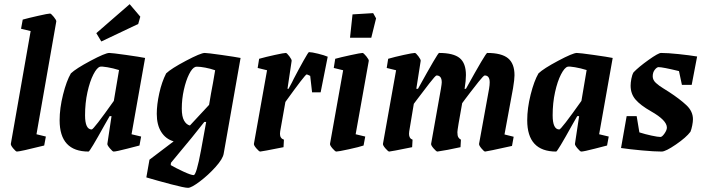

<svg xmlns="http://www.w3.org/2000/svg" viewBox="-20 -718 3372 921"><path d="M32 -28 127 -569 81 -580 89 -624Q114 -631 162.5 -642Q211 -653 220 -653Q225 -653 238 -637Q251 -621 250 -615L155 -74L200 -63L192 -20Q76 9 61 9Q56 9 43.5 -6Q31 -21 32 -28Z M611 -74 657 -63 649 -20Q645 -19 591 -5Q537 9 525 9Q520 9 507 -6.5Q494 -22 495 -28L515 -161H506L482 -119Q411 9 405 9Q266 9 266 -141Q266 -199 282.5 -264.5Q299 -330 320 -366Q344 -389 414.5 -426.5Q485 -464 504 -464Q517 -464 584.5 -454.5Q652 -445 676 -440ZM526 -234 551 -382Q522 -391 495 -395.5Q468 -400 460 -398Q445 -394 428 -361Q411 -328 399.5 -276Q388 -224 388 -165Q388 -97 420 -97Q429 -97 526 -234ZM442 -559 602 -698 653 -638 643 -603 466 -519Z M1134 -440 1053 19Q1049 44 1014 83Q979 122 938.5 152.5Q898 183 882 183Q865 183 800.5 166Q736 149 682 133L697 48L813 -40Q775 -51 753.5 -85Q732 -119 732 -172Q732 -216 744 -270.5Q756 -325 777 -366Q801 -389 872 -426.5Q943 -464 962 -464Q975 -464 1042 -454.5Q1109 -445 1134 -440ZM852 -197Q852 -159 863 -139.5Q874 -120 891 -116L983 -215Q992 -271 1002 -322L1012 -381Q989 -389 965 -393.5Q941 -398 927 -398Q919 -398 917 -397Q902 -392 887 -362Q872 -332 862 -287.5Q852 -243 852 -197ZM944 4 969 -133H960Q903 -60 833 23L800 63L799 74Q821 87 858.5 104.5Q896 122 909 122Q922 122 944 4Z M1552 -446 1518 -275H1477L1468 -354Q1454 -361 1451 -361Q1444 -361 1349 -229L1324 -88Q1323 -83 1323 -76Q1323 -54 1342 -48L1340 -12Q1235 9 1228 9Q1223 9 1210 -6Q1197 -21 1198 -28L1261 -381L1216 -392L1223 -436Q1255 -445 1298.5 -454.5Q1342 -464 1351 -464Q1356 -464 1368 -448Q1380 -432 1379 -426L1359 -292H1364Q1385 -330 1389 -340Q1413 -386 1436 -427Q1459 -468 1462 -468Q1475 -468 1505.5 -460.5Q1536 -453 1552 -446Z M1563 -28 1626 -381 1581 -392 1588 -436Q1613 -443 1661.5 -453.5Q1710 -464 1719 -464Q1724 -464 1737 -448Q1750 -432 1749 -426L1686 -74L1732 -63L1724 -20Q1704 -13 1653.5 -2Q1603 9 1593 9Q1588 9 1575 -6Q1562 -21 1563 -28ZM1671 -649 1770 -655 1784 -630 1761 -537H1659Z M2400 -73 2444 -62 2436 -18Q2314 9 2307 9Q2302 9 2289.5 -6Q2277 -21 2278 -28L2326 -292Q2329 -310 2329 -323Q2329 -356 2305 -356Q2300 -356 2275.5 -325.5Q2251 -295 2234.5 -273Q2218 -251 2211 -242L2197 -223Q2174 -97 2174 -84Q2174 -67 2178.5 -59.5Q2183 -52 2191 -48L2189 -12Q2163 -6 2128.5 0.5Q2094 7 2078 9Q2073 9 2060 -6Q2047 -21 2048 -28L2095 -292Q2099 -316 2099 -323Q2099 -356 2074 -356Q2069 -356 2039.5 -318Q2010 -280 1980 -240L1965 -220L1943 -88Q1942 -83 1942 -76Q1942 -54 1959 -48L1957 -12Q1854 9 1847 9Q1842 9 1829 -6Q1816 -21 1817 -28L1880 -381L1835 -392L1842 -436Q1873 -445 1916.5 -454.5Q1960 -464 1970 -464Q1975 -464 1987 -448Q1999 -432 1998 -426L1977 -292H1985Q2080 -464 2086 -464Q2155 -464 2185 -439.5Q2215 -415 2215 -358Q2215 -331 2209 -295Q2209 -293 2208 -292H2215Q2310 -464 2317 -464Q2386 -464 2417 -438.5Q2448 -413 2448 -357Q2448 -337 2441 -295Z M2854 -74 2900 -63 2892 -20Q2888 -19 2834 -5Q2780 9 2768 9Q2763 9 2750 -6.5Q2737 -22 2738 -28L2758 -161H2749L2725 -119Q2654 9 2648 9Q2509 9 2509 -141Q2509 -199 2525.5 -264.5Q2542 -330 2563 -366Q2587 -389 2657.5 -426.5Q2728 -464 2747 -464Q2760 -464 2827.5 -454.5Q2895 -445 2919 -440ZM2769 -234 2794 -382Q2765 -391 2738 -395.5Q2711 -400 2703 -398Q2688 -394 2671 -361Q2654 -328 2642.5 -276Q2631 -224 2631 -165Q2631 -97 2663 -97Q2672 -97 2769 -234Z M3304 -146Q3304 -134 3300.5 -116Q3297 -98 3292 -86Q3272 -59 3222.5 -25Q3173 9 3154 9Q3119 9 3059 3.5Q2999 -2 2959 -8L2986 -161H3034L3047 -83Q3075 -74 3105.5 -67.5Q3136 -61 3148 -61Q3156 -61 3167.5 -77.5Q3179 -94 3179 -106Q3179 -141 3103 -184Q3052 -213 3028.5 -240.5Q3005 -268 3005 -307Q3005 -321 3008.5 -340Q3012 -359 3019 -371Q3044 -397 3091 -430.5Q3138 -464 3151 -464Q3183 -464 3235.5 -458.5Q3288 -453 3324 -447L3298 -311H3251L3237 -377Q3159 -396 3139 -396Q3131 -396 3121 -383.5Q3111 -371 3111 -352Q3111 -334 3126.5 -320Q3142 -306 3162 -294Q3182 -282 3189 -277Q3241 -243 3272.5 -213.5Q3304 -184 3304 -146Z"/></svg>

Font: Grenze SemiBold
Style: Italic
Weight: 600
Italic angle: -10°
Designer: Renata Polastri
Foundry: Omnibus-Type
Version: Version 1.002; ttfautohint (v1.8)